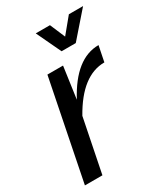

<svg xmlns="http://www.w3.org/2000/svg" viewBox="-175 -778 747 858"><g transform="rotate(-30 198.5 -349.0)"><path d="M3.9 0 106.4 -512.7H187L164.1 -349.6Q251 -512.7 370.1 -512.7L354 -432.6Q237.8 -432.6 149.4 -274.9L94.2 0ZM153.3 -698.2H226.6L259.8 -620.1L324.2 -698.2H397.5L286.6 -571.3H213.4Z"/></g></svg>

Font: Sansation
Style: Italic
Weight: 400
Designer: Bernd Montag
Version: Version 1.301